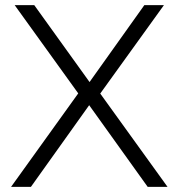

<svg xmlns="http://www.w3.org/2000/svg" viewBox="-20 -725 693 745"><path d="M23 0 291 -373 292 -351 37 -705H113L333 -399H322L540 -705H616L361 -351V-373L630 0H553L318 -328H334L100 0Z"/></svg>

Font: Nunito Sans 10pt Light
Style: Regular
Weight: 300
Designer: Vernon Adams
Foundry: Vernon Adams
Version: Version 3.101;gftools[0.9.27]